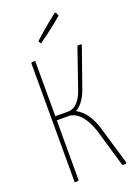

<svg xmlns="http://www.w3.org/2000/svg" viewBox="-169 -982 758 1053"><g transform="rotate(-20 210.0 -455.5)"><path d="M164 -779C240 -832 306 -889 306 -889C306 -889 301 -912 293 -912C293 -912 220 -857 154 -795L164 -779ZM267 -467C247 -409 214 -377 176 -377H101V-700C77 -700 77 -700 77 -690V0C101 0 101 0 101 -10V-353H171C220 -353 267 -299 291 -218L355 0C359 1 364 1 368 1C376 1 382 -1 378 -13L314 -229C295 -294 261 -342 217 -365C246 -380 272 -414 289 -461L368 -685C372 -696 374 -700 362 -700C357 -700 352 -700 347 -699Z"/></g></svg>

Font: Yanone Kaffeesatz Extra Light
Style: Regular
Weight: 200
Designer: Yanone (Cyrillic: Daniel Pouzeot & Huerta Tipografica)
Foundry: Yanone
Version: Version 1.100;PS 001.100;hotconv 1.0.70;makeotf.lib2.5.58329